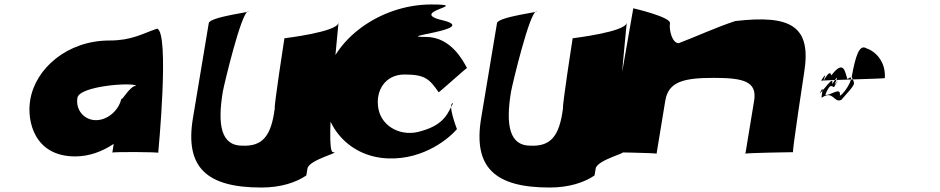

<svg xmlns="http://www.w3.org/2000/svg" viewBox="-20 -680 4202 858"><path d="M687 3C687 3 739 -536 682 -552C614 -529 569 -499 469 -499C281 -499 138 -374 115 -233C99 -138 134 19 316 19C377 19 436 -2 488 -37L482 2C483 -2 688 -1 687 3ZM326 -243C335 -296 571 -313 589 -297C558 -297 518 -215 523 -243C514 -190 463 -143 409 -143C355 -143 317 -190 326 -243Z M1251 -509C1250 -505 1203 -197 1208 -197C1192 -71 1153 -25 1062 -29C970 -29 950 -118 976 -272C981 -300 1059 -629 1089 -629C1119 -629 918 -605 913 -577C908 -549 842 -151 842 -151C806 68 903 158 1148 158C1234 158 1302 136 1349 104C1349 104 1347 113 1354 73C1361 33 1508 0 1468 0C1428 0 1499 -617 1492 -577C1485 -537 1251 -509 1251 -509Z M2067 -376C2050 -407 1996 -515 1883 -515C1733 -515 2114 -547 1967 -587C1784 -627 2101 -660 1907 -660C1677 -660 1465 -501 1435 -320C1401 -139 1528 23 1717 28C1877 33 1990 -65 2022 -103C2022 -103 1977 -219 2005 -219C1983 -181 1971 -125 1865 -95C1775 -65 1686 -113 1671 -194C1656 -275 1702 -347 1787 -347C1877 -347 1898 -329 1940 -268C1939 -263 2063 -376 2067 -376Z M2539 -509C2538 -505 2491 -197 2496 -197C2480 -71 2441 -25 2350 -29C2258 -29 2238 -118 2264 -272C2269 -300 2347 -629 2377 -629C2407 -629 2206 -605 2201 -577C2196 -549 2130 -151 2130 -151C2094 68 2191 158 2436 158C2522 158 2590 136 2637 104C2637 104 2635 113 2642 73C2649 33 2796 0 2756 0C2716 0 2787 -617 2780 -577C2773 -537 2539 -509 2539 -509Z M2914 7 2953 -230C2967 -316 3037 -332 3170 -332C3303 -332 3364 -316 3350 -230L3311 7C3312 3 3524 0 3524 0C3519 0 3573 -352 3573 -352C3609 -567 3511 -614 3266 -586C3180 -558 3090 -516 3013 -487C2983 -487 2969 -548 2974 -576C2979 -604 2810 -643 2810 -643C2810 -643 2699 0 2694 0C2694 0 2915 3 2914 7Z M3934 -331C3931 -328 3645 -322 3649 -319C3683 -374 3657 -316 3660 -318C3691 -377 3695 -343 3695 -343C3754 -421 3757 -350 3767 -326C3808 -361 3763 -268 3733 -252C3740 -298 3687 -248 3668 -257C3693 -319 3700 -286 3708 -292C3742 -353 3712 -300 3710 -304C3738 -367 3701 -306 3698 -304C3709 -349 3661 -277 3643 -262C3668 -316 3648 -248 3652 -243C3703 -280 3707 -217 3740 -234C3811 -314 3800 -301 3786 -336C3803 -430 3820 -484 3852 -464C3894 -450 3939 -403 3934 -331Z"/></svg>

Font: PlasticEraser
Style: It
Weight: 400
Foundry: Cannot Into Space Fonts
Version: Version 0.43